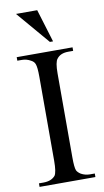

<svg xmlns="http://www.w3.org/2000/svg" viewBox="-101 -970 552 1016"><g transform="rotate(-10 175.5 -461.5)"><path d="M326 -19V0H26V-19H50Q93 -19 114 -44Q126 -62 126 -123V-574Q126 -626 119 -643Q114 -657 98 -665Q76 -678 50 -678H26V-697H326V-678H300Q257 -678 238 -652Q224 -636 224 -574V-123Q224 -70 231 -53Q237 -41 253 -31Q275 -19 300 -19ZM62 -923H176L230 -746H213Z"/></g></svg>

Font: MM Ethnic
Style: Regular
Weight: 400
Designer: Khon Soe Zaw Thu
Version: Version 1.00 July 18, 2016, initial release